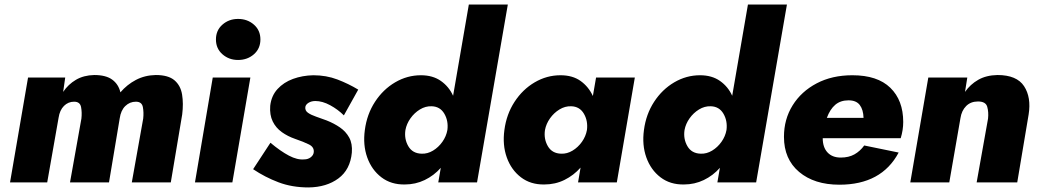

<svg xmlns="http://www.w3.org/2000/svg" viewBox="-20 -800 4560 842"><path d="M779 -298 729 0H558L608 -280Q611 -307 606.5 -330.5Q602 -354 576 -354Q549 -354 529.5 -335Q510 -316 505 -281L458 0H287L337 -280Q340 -307 335.5 -330.5Q331 -354 305 -354Q279 -354 260.5 -335.5Q242 -317 237 -284L187 0H24L103 -460H266L257 -397Q279 -430 313 -450Q347 -470 393 -471Q445 -471 472.5 -450.5Q500 -430 508 -395Q537 -429 576 -449.5Q615 -470 663 -471Q718 -471 745 -448Q772 -425 778.5 -385.5Q785 -346 779 -298Z M927 -627Q927 -667 955.5 -692Q984 -717 1024 -717Q1065 -717 1093.5 -692Q1122 -667 1122 -627Q1122 -587 1093.5 -562Q1065 -537 1024 -537Q984 -537 955.5 -562Q927 -587 927 -627ZM913 -460H1078L999 0H835Z M1166 -174Q1210 -137 1247 -117.5Q1284 -98 1314 -101Q1331 -101 1343 -110.5Q1355 -120 1356 -133Q1358 -155 1335 -166.5Q1312 -178 1274 -191Q1242 -202 1216 -220.5Q1190 -239 1176 -267.5Q1162 -296 1165 -336Q1170 -380 1197 -409.5Q1224 -439 1265 -454Q1306 -469 1354 -470Q1411 -470 1459.5 -451.5Q1508 -433 1551 -407L1488 -294Q1462 -320 1428 -338.5Q1394 -357 1363 -357Q1346 -357 1333.5 -349.5Q1321 -342 1319 -331Q1317 -315 1330.5 -305.5Q1344 -296 1366 -288.5Q1388 -281 1412 -272Q1445 -259 1471 -241Q1497 -223 1511.5 -196.5Q1526 -170 1523 -131Q1516 -56 1464 -17.5Q1412 21 1333 22Q1261 22 1201.5 -0.5Q1142 -23 1090 -58Z M1580 -230Q1589 -299 1624.5 -353.5Q1660 -408 1713 -439Q1766 -470 1826 -470Q1878 -470 1913.5 -445Q1949 -420 1967 -380L2036 -780H2207L2072 0H1902L1913 -64Q1883 -30 1842.5 -10.5Q1802 9 1755 9Q1695 10 1652.5 -22.5Q1610 -55 1590.5 -109.5Q1571 -164 1580 -230ZM1758 -230Q1752 -191 1770.5 -159Q1789 -127 1829 -126Q1855 -125 1879 -139.5Q1903 -154 1920 -178Q1937 -202 1942 -230Q1947 -270 1928.5 -301.5Q1910 -333 1873 -334Q1846 -335 1821.5 -320Q1797 -305 1780 -281Q1763 -257 1758 -230Z M2192 -230Q2201 -299 2236.5 -353.5Q2272 -408 2325 -439Q2378 -470 2438 -470Q2491 -470 2526 -445Q2561 -420 2580 -379L2594 -460H2764L2685 0H2515L2526 -65Q2496 -31 2455.5 -11Q2415 9 2367 9Q2307 10 2264.5 -22.5Q2222 -55 2202.5 -109.5Q2183 -164 2192 -230ZM2370 -230Q2364 -191 2382.5 -159Q2401 -127 2441 -126Q2467 -125 2491 -139.5Q2515 -154 2532 -178Q2549 -202 2554 -230Q2559 -270 2540.5 -301.5Q2522 -333 2485 -334Q2458 -335 2433.5 -320Q2409 -305 2392 -281Q2375 -257 2370 -230Z M2804 -230Q2813 -299 2848.5 -353.5Q2884 -408 2937 -439Q2990 -470 3050 -470Q3102 -470 3137.5 -445Q3173 -420 3191 -380L3260 -780H3431L3296 0H3126L3137 -64Q3107 -30 3066.5 -10.5Q3026 9 2979 9Q2919 10 2876.5 -22.5Q2834 -55 2814.5 -109.5Q2795 -164 2804 -230ZM2982 -230Q2976 -191 2994.5 -159Q3013 -127 3053 -126Q3079 -125 3103 -139.5Q3127 -154 3144 -178Q3161 -202 3166 -230Q3171 -270 3152.5 -301.5Q3134 -333 3097 -334Q3070 -335 3045.5 -320Q3021 -305 3004 -281Q2987 -257 2982 -230Z M3661 10Q3551 10 3484.5 -46Q3418 -102 3418 -200Q3418 -277 3456 -338Q3494 -399 3561.5 -434.5Q3629 -470 3718 -470Q3828 -470 3884.5 -415Q3941 -360 3941 -265Q3941 -230 3930 -194H3588Q3588 -154 3609 -131.5Q3630 -109 3667 -109Q3702 -109 3727 -123Q3752 -137 3770 -162L3921 -131Q3846 10 3661 10ZM3701 -360Q3666 -360 3643 -340.5Q3620 -321 3606 -283H3767Q3766 -319 3750.5 -339.5Q3735 -360 3701 -360Z M4313 -280Q4316 -308 4309.5 -331.5Q4303 -355 4269 -355Q4237 -355 4217 -335Q4197 -315 4192 -282L4143 0H3972L4051 -460H4222L4212 -397Q4235 -430 4270 -450Q4305 -470 4354 -471Q4439 -471 4471 -422Q4503 -373 4491 -298L4441 0H4263Z"/></svg>

Font: Jost* Heavy
Style: Italic
Weight: 800
Italic angle: -10°
Version: Version 3.7